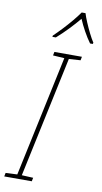

<svg xmlns="http://www.w3.org/2000/svg" viewBox="-119 -997 557 1044"><g transform="rotate(10 159.5 -475.5)"><path d="M-16 0 -12 -20 52 -23 194 -690 131 -694 135 -714H287L283 -694L219 -690L77 -23L140 -20L136 0ZM111 -800Q132 -820 157 -846.5Q182 -873 205 -900.5Q228 -928 244 -951H265Q271 -931 283 -902.5Q295 -874 309 -846Q323 -818 335 -800L333 -793H318Q299 -819 280.5 -852.5Q262 -886 249 -917Q225 -888 193 -854.5Q161 -821 129 -793H110Z"/></g></svg>

Font: Noto Sans SemiCondensed Thin
Style: Italic
Weight: 100
Width: 4
Italic angle: -12°
Designer: Monotype Design Team
Foundry: Monotype Imaging Inc.
Version: Version 2.013; ttfautohint (v1.8.4.7-5d5b)